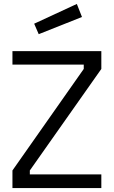

<svg xmlns="http://www.w3.org/2000/svg" viewBox="-20 -951 576 972"><path d="M43 0ZM43 -88 404 -602V-624H43V-692H493V-602L131 -88V-68H493V1H43ZM153 -831 369 -931 395 -865 176 -778Z"/></svg>

Font: Cairo
Style: Regular
Weight: 400
Designer: Mohamed Gaber, the designers of Titillium
Foundry: Kief Type Foundry
Version: Version 2.009; ttfautohint (v1.5.33-1714) -l 8 -r 50 -G 200 